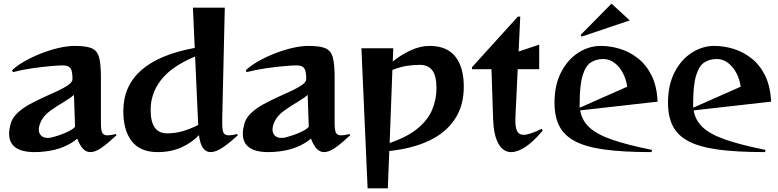

<svg xmlns="http://www.w3.org/2000/svg" viewBox="-20 -822 4272 1054"><path d="M620 -80Q574 -37 539 -12Q504 13 476 13Q454 13 436.5 -4.5Q419 -22 404 -61Q373 -34 328 -15.5Q283 3 231 9Q215 11 200 12Q185 13 171 13Q30 13 30 -88Q30 -100 32 -113Q34 -126 38 -141Q47 -174 74.5 -200.5Q102 -227 141 -248.5Q180 -270 221 -288.5Q262 -307 297.5 -323.5Q333 -340 355.5 -356Q378 -372 378 -388Q378 -432 367 -447.5Q356 -463 325 -463Q303 -463 257 -459Q211 -455 156 -447Q101 -439 51 -426L46 -436Q73 -462 115.5 -486Q158 -510 206.5 -529Q255 -548 303 -559Q351 -570 390 -570Q452 -570 482.5 -557.5Q513 -545 523.5 -508.5Q534 -472 534 -399V-146Q534 -110 540.5 -94.5Q547 -79 571 -79Q579 -79 590.5 -81Q602 -83 616 -86ZM386 -301Q364 -282 327.5 -260.5Q291 -239 257 -214.5Q223 -190 207 -160Q193 -132 193 -111Q193 -91 205.5 -78Q218 -65 241 -65Q246 -65 251.5 -65.5Q257 -66 262 -67Q282 -72 308.5 -81Q335 -90 358.5 -102Q382 -114 392 -126Z M1286 -80Q1243 -40 1204.5 -13.5Q1166 13 1136 13Q1112 13 1095.5 -8Q1079 -29 1072 -80Q1035 -40 977 -13.5Q919 13 845 13Q750 13 703.5 -46.5Q657 -106 657 -212Q657 -487 1049 -559L1039 -780H1214L1200 -173V-146Q1200 -110 1206.5 -94.5Q1213 -79 1237 -79Q1245 -79 1256.5 -81Q1268 -83 1282 -86ZM1051 -512Q921 -457 864 -383Q807 -309 807 -220Q807 -152 830 -121Q853 -90 897 -90Q941 -90 981.5 -101.5Q1022 -113 1068 -136Z M1903 -80Q1857 -37 1822 -12Q1787 13 1759 13Q1737 13 1719.5 -4.5Q1702 -22 1687 -61Q1656 -34 1611 -15.5Q1566 3 1514 9Q1498 11 1483 12Q1468 13 1454 13Q1313 13 1313 -88Q1313 -100 1315 -113Q1317 -126 1321 -141Q1330 -174 1357.5 -200.5Q1385 -227 1424 -248.5Q1463 -270 1504 -288.5Q1545 -307 1580.5 -323.5Q1616 -340 1638.5 -356Q1661 -372 1661 -388Q1661 -432 1650 -447.5Q1639 -463 1608 -463Q1586 -463 1540 -459Q1494 -455 1439 -447Q1384 -439 1334 -426L1329 -436Q1356 -462 1398.5 -486Q1441 -510 1489.5 -529Q1538 -548 1586 -559Q1634 -570 1673 -570Q1735 -570 1765.5 -557.5Q1796 -545 1806.5 -508.5Q1817 -472 1817 -399V-146Q1817 -110 1823.5 -94.5Q1830 -79 1854 -79Q1862 -79 1873.5 -81Q1885 -83 1899 -86ZM1669 -301Q1647 -282 1610.5 -260.5Q1574 -239 1540 -214.5Q1506 -190 1490 -160Q1476 -132 1476 -111Q1476 -91 1488.5 -78Q1501 -65 1524 -65Q1529 -65 1534.5 -65.5Q1540 -66 1545 -67Q1565 -72 1591.5 -81Q1618 -90 1641.5 -102Q1665 -114 1675 -126Z M1998 212 1964 -557H2139L2136 -484Q2176 -518 2231 -544Q2286 -570 2338 -570Q2433 -570 2479.5 -511.5Q2526 -453 2526 -346Q2526 -241 2476 -166.5Q2426 -92 2334 -49Q2242 -6 2117 7L2109 212ZM2119 -37Q2218 -71 2274 -118Q2330 -165 2353 -221Q2376 -277 2376 -338Q2376 -406 2353 -436Q2330 -466 2286 -466Q2246 -466 2210.5 -460Q2175 -454 2134 -438Z M2959 -105Q2908 -44 2864.5 -15.5Q2821 13 2786 13Q2742 13 2716 -33.5Q2690 -80 2687 -168L2678 -442H2571V-453L2823 -731H2836L2827 -539L2940 -577V-442H2822L2810 -190Q2810 -183 2809.5 -176.5Q2809 -170 2809 -163Q2809 -121 2819 -101.5Q2829 -82 2854 -82Q2887 -82 2954 -115Z M3173 -621 3167 -630 3337 -802 3437 -710ZM3556 13Q3402 13 3299 -1Q3196 -15 3136 -47Q3076 -79 3050 -131Q3024 -183 3024 -258Q3024 -355 3060 -425Q3096 -495 3154.5 -532.5Q3213 -570 3278 -570Q3330 -570 3383 -554Q3436 -538 3482 -502Q3528 -466 3557 -407.5Q3586 -349 3590 -264L3165 -216Q3174 -161 3215.5 -122.5Q3257 -84 3341 -55Q3425 -26 3560 1ZM3423 -346Q3418 -385 3400 -420Q3382 -455 3354 -476.5Q3326 -498 3292 -498Q3252 -498 3223 -479Q3194 -460 3178 -406.5Q3162 -353 3162 -250Q3162 -245 3162 -240.5Q3162 -236 3163 -231Z M4179 13Q4025 13 3922 -1Q3819 -15 3759 -47Q3699 -79 3673 -131Q3647 -183 3647 -258Q3647 -355 3683 -425Q3719 -495 3777.5 -532.5Q3836 -570 3901 -570Q3953 -570 4006 -554Q4059 -538 4105 -502Q4151 -466 4180 -407.5Q4209 -349 4213 -264L3788 -216Q3797 -161 3838.5 -122.5Q3880 -84 3964 -55Q4048 -26 4183 1ZM4046 -346Q4041 -385 4023 -420Q4005 -455 3977 -476.5Q3949 -498 3915 -498Q3875 -498 3846 -479Q3817 -460 3801 -406.5Q3785 -353 3785 -250Q3785 -245 3785 -240.5Q3785 -236 3786 -231Z"/></svg>

Font: Reggae One
Style: Regular
Weight: 400
Designer: Fontworks Inc.
Foundry: Fontworks Inc.
Version: Version 1.100